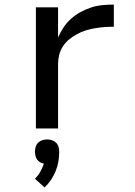

<svg xmlns="http://www.w3.org/2000/svg" viewBox="-20 -562 590 840"><path d="M137 0V-530H234V-398Q244 -421 258 -442Q272 -463 291 -480Q310 -497 332 -509Q354 -521 378 -529Q402 -537 427.5 -539.5Q453 -542 478 -542V-445Q457 -445 436.5 -443.5Q416 -442 395.5 -438.5Q375 -435 355.5 -429Q336 -423 317.5 -413Q299 -403 283 -390Q267 -377 255.5 -359.5Q244 -342 239 -322Q234 -302 234 -281V0ZM175 258 133 220Q147 206 156.5 189Q166 172 172 154Q163 152 155 147.5Q147 143 142 135.5Q137 128 135 119Q133 110 133 102Q133 91 136 80.5Q139 70 146.5 62.5Q154 55 164.5 51.5Q175 48 186 48Q197 48 207.5 51.5Q218 55 225.5 62.5Q233 70 236 80.5Q239 91 239 102Q239 123 235.5 144.5Q232 166 223.5 186.5Q215 207 203 225Q191 243 175 258Z"/></svg>

Font: Lode Dark
Style: Bold
Weight: 700
Monospace: yes
Designer: Belleve Invis
Foundry: Belleve Invis
Version: Version 29.2.0; ttfautohint (v1.8.3)